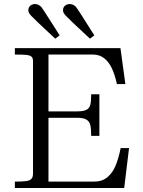

<svg xmlns="http://www.w3.org/2000/svg" viewBox="-20 -941 714 961"><path d="M214.6 -383.5H365.1Q397.9 -383.5 412.8 -391.4Q427.6 -399.2 432 -416.5Q436.4 -433.8 436.4 -469.2H477.4V-260.9H436.4Q436.4 -296.9 432 -315.1Q427.6 -333.2 412.5 -342.4Q397.4 -351.5 365.1 -351.5H214.6ZM584 -199.9H625.9L601.6 0H54.4V-32Q93.1 -32 111.2 -34.6Q129.4 -37.2 137.3 -45.8Q145.2 -54.2 145.2 -72.4V-635.6Q145.2 -650.8 137.6 -657.4Q130 -664.1 112.1 -666.1Q94.1 -668 54.4 -668V-700H582.9L607.5 -520.1H565.2Q555.1 -566.9 539.6 -599.6Q524.1 -632.2 500.7 -650.1Q477.2 -668 444.9 -668H222.6V-32H450.9Q491.1 -32 517.2 -53.7Q543.4 -75.4 558.4 -111.6Q573.4 -147.8 584 -199.9ZM221 -780.6Q194.8 -805 170.7 -827.9Q146.6 -850.8 136 -862Q128.8 -870.2 125.2 -876.1Q121.8 -882 121.8 -889.4Q121.8 -904.2 131.8 -912.5Q141.8 -920.8 155.4 -920.8Q164.5 -920.8 173.1 -916.4Q181.6 -912.1 187.9 -904.8Q192.9 -898.6 239.8 -825Q252.4 -805.4 262.4 -789.3Q272.5 -773.2 278.4 -763.9L256.8 -747.4ZM394.6 -780.6Q368.4 -805 344.3 -827.9Q320.2 -850.8 309.6 -862Q302.4 -870.2 298.9 -876.1Q295.4 -882 295.4 -889.4Q295.4 -904.2 305.4 -912.5Q315.4 -920.8 329 -920.8Q338.2 -920.8 346.8 -916.5Q355.4 -912.2 361.6 -904.8Q368.9 -895 385.6 -868.9Q402.2 -842.9 420.9 -813.2Q439.9 -782.5 452.1 -763.9L430.4 -747.4Z"/></svg>

Font: Didactic
Style: Regular
Weight: 400
Designer: Tyler Finck
Foundry: Etcetera Type Co
Version: Version 3.007;FEAKit 1.0